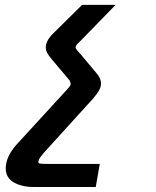

<svg xmlns="http://www.w3.org/2000/svg" viewBox="-20 -570 640 786"><path d="M3.5 119Q3.5 111 5 102Q11 66 43 27L254.5 -203.5Q255.5 -205 259.8 -209.5Q264 -214 266.5 -218.2Q269 -222.5 269.5 -226.5V-227Q269.5 -229.5 265.5 -240L192.5 -326.5Q179 -342.5 173.2 -353.5Q167.5 -364.5 167.5 -376Q167.5 -400.5 192 -427.5L316 -550H453L311 -404Q300 -394 295.2 -388.5Q290.5 -383 289.5 -376.5Q288.5 -371 307 -351.5L377.5 -267.5Q393.5 -248.5 393.5 -227Q393.5 -215.5 386.5 -201.8Q379.5 -188 361 -166.5L158.5 56.5Q148.5 68.5 143.5 75.8Q138.5 83 137 91.5Q136 98 143 99.5Q150 101 172.5 101H388.5L372 195.5H118.5Q69 195.5 36.2 176.5Q3.5 157.5 3.5 119Z"/></svg>

Font: JuliaMono MediumItalic
Style: Regular
Weight: 500
Italic angle: -9°
Monospace: yes
Designer: cormullion
Foundry: corm
Version: Version 0.049; ttfautohint (v1.8.4)